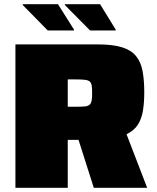

<svg xmlns="http://www.w3.org/2000/svg" viewBox="-20 -901 754 921"><path d="M54 0V-688H449Q522 -688 566 -674Q610 -660 633 -631.5Q656 -603 664 -559.5Q672 -516 672 -458Q672 -411 666 -372Q660 -333 642 -304Q624 -275 587 -257L686 0H430L343 -273L401 -240Q389 -233 376.5 -231.5Q364 -230 352 -230H305V0ZM305 -389H347Q372 -389 387 -390.5Q402 -392 409.5 -398.5Q417 -405 419.5 -418Q422 -431 422 -454Q422 -477 420 -490Q418 -503 411 -509.5Q404 -516 388.5 -518Q373 -520 346 -520H305ZM535 -755H412L291 -877V-881H460L535 -759ZM335 -755H209L89 -877V-881H258L335 -759Z"/></svg>

Font: Saira SemiExpanded Black
Style: Regular
Weight: 900
Width: 6
Designer: Hector Gatti with collaboration of the Omnibus-Type team
Foundry: Omnibus-Type
Version: Version 1.101